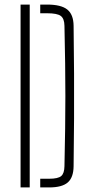

<svg xmlns="http://www.w3.org/2000/svg" viewBox="-20 -820 399 840"><path d="M70 0V-800H110V0ZM156 0V-38H195Q234 -38 247.8 -49.8Q261.5 -61.5 262 -93Q264 -183.5 265 -257.2Q266 -331 266 -400Q266 -469 265 -542.8Q264 -616.5 262 -707Q261.5 -738.5 246 -750.2Q230.5 -762 186 -762H156V-800H186Q247.5 -800 274.5 -778.2Q301.5 -756.5 302 -707Q303.5 -597 304 -498.2Q304.5 -399.5 304 -301Q303.5 -202.5 302 -93Q301.5 -43.5 276.5 -21.8Q251.5 0 195 0Z"/></svg>

Font: Big Shoulders Stencil Text SC Thin
Style: Regular
Weight: 100
Designer: Patric King
Foundry: XO Type Co
Version: Version 2.001